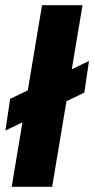

<svg xmlns="http://www.w3.org/2000/svg" viewBox="-20 -720 363 740"><path d="M1 -217 19 -339 323 -485 305 -363ZM25 0 142 -700H298L181 0Z"/></svg>

Font: Figtree ExtraBold
Style: Italic
Weight: 800
Italic angle: -9.5°
Foundry: Erik Kennedy
Version: Version 2.001;gftools[0.9.30]